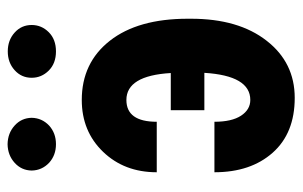

<svg xmlns="http://www.w3.org/2000/svg" viewBox="-162 -606 779 494"><g transform="rotate(-90 227.0 -359.5)"><path d="M216.3 -423.3Q160.2 -423.3 160.2 -345.2H30.3Q30.3 -428.7 83 -483.4Q135.7 -538.1 216.3 -538.1Q312 -538.1 368.7 -465.8Q425.3 -393.6 425.3 -265.6V-256.8Q425.3 -134.8 368.7 -62.5Q312.5 9.8 221.7 9.8Q130.9 9.8 80.6 -46.9Q30.3 -103.5 30.3 -196.8H160.2Q160.2 -152.3 175.8 -128.4Q191.4 -104.5 216.3 -104.5Q278.8 -104.5 286.1 -222.7H189.9V-309.1H285.6Q278.8 -423.3 216.3 -423.3ZM273.4 -667Q273.4 -693.4 293 -710.9Q312.5 -728.5 341.3 -728.5Q370.1 -728.5 389.6 -710.9Q409.2 -693.4 409.2 -667Q409.2 -641.6 390.6 -623Q372.1 -604.5 341.3 -604.5Q310.5 -604.5 292 -623Q273.4 -641.6 273.4 -667ZM34.7 -667Q35.2 -693.4 54.7 -710.9Q74.2 -728.5 102.5 -729Q130.9 -728.5 150.4 -710.9Q169.9 -693.4 170.4 -667Q169.9 -640.6 150.4 -622.1Q130.9 -604.5 102.5 -604.5Q74.2 -604.5 54.7 -622.1Q35.2 -640.6 34.7 -667Z"/></g></svg>

Font: RobotoCondensed-Bold
Style: Bold
Weight: 700
Designer: Google
Version: Version 2.001240; 2014